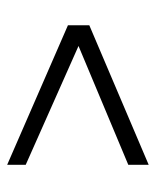

<svg xmlns="http://www.w3.org/2000/svg" viewBox="29 -554 428 527"><g transform="rotate(90 243.5 -290.0)"><path d="M431.8 -146.1 105.7 -291 431.8 -427.6V-483.6L48.8 -320.6V-262L431.8 -95.2Z"/></g></svg>

Font: SaysetthaMai Thin
Style: Regular
Weight: 100
Designer: John M. Durdin
Foundry: Lao Script for Windows
Version: Version 1.101